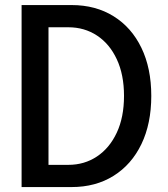

<svg xmlns="http://www.w3.org/2000/svg" viewBox="-20 -758 680 778"><path d="M67.5 0V-737.5H270Q367.5 -737.5 440.2 -692.2Q513 -647 553 -564.2Q593 -481.5 593 -369.5Q593 -257 553 -174Q513 -91 440.2 -45.5Q367.5 0 270 0ZM257 -647.5H176.5V-90H257Q322 -90 373 -124Q424 -158 453.2 -220.5Q482.5 -283 482.5 -369.5Q482.5 -455.5 453.2 -518Q424 -580.5 373 -614Q322 -647.5 257 -647.5Z"/></svg>

Font: Epilogue Medium
Style: Regular
Weight: 500
Designer: Tyler Finck
Foundry: Etcetera Type Co
Version: Version 2.111; ttfautohint (v1.8.3)